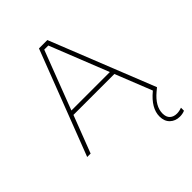

<svg xmlns="http://www.w3.org/2000/svg" viewBox="-265 -875 1264 1264"><g transform="rotate(-45 367.0 -243.0)"><path d="M42 0 323 -730H401L692 0L669 19Q595 81 595 148Q595 182 613.5 199Q632 216 662 216Q684 216 708 207V235Q687 244 662 244Q621 244 594 218.5Q567 193 567 148Q567 71 654 -1L657 -4L555 -260H174L74 0ZM185 -290H543L380 -700H342Z"/></g></svg>

Font: Sora Thin
Style: Regular
Weight: 32
Designer: Jonathan Barnbrook, Julián Moncada
Foundry: Barnbrook Fonts
Version: Version 2.000